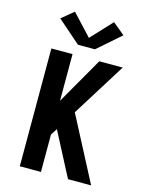

<svg xmlns="http://www.w3.org/2000/svg" viewBox="-142 -1071 884 1157"><g transform="rotate(15 300.0 -493.0)"><path d="M98 0V-735H230V-444L397 -735H543L334 -400L543 0H399L370 -55L256 -274L230 -233V0ZM247 -798 103 -924 178 -986 300 -855 422 -986 497 -924 353 -798Z"/></g></svg>

Font: Iosevka SS04 XBd Ex
Style: Regular
Weight: 800
Width: 7
Monospace: yes
Designer: Belleve Invis
Foundry: Belleve Invis
Version: Version 19.0.0; ttfautohint (v1.8.4)